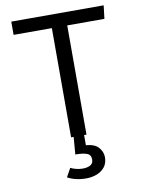

<svg xmlns="http://www.w3.org/2000/svg" viewBox="-99 -756 798 1063"><g transform="rotate(-10 300.0 -224.5)"><path d="M341.5 -614V0H255V-614H40V-688.5H559.5L550.5 -614ZM348.5 140.5Q348.5 113.5 325.2 105.5Q302 97.5 261.5 97.5L270.5 -16H328V57Q377.5 61 399 85.8Q420.5 110.5 420.5 140.5Q420.5 173.5 403.5 195.2Q386.5 217 358.8 227.8Q331 238.5 298.5 238.5Q268.5 238.5 241 232Q213.5 225.5 194 214L221 165.5Q235 173 253.5 177.2Q272 181.5 288.5 181.5Q315 181.5 331.8 172.2Q348.5 163 348.5 140.5Z"/></g></svg>

Font: Fast_Mono
Style: Regular
Weight: 400
Monospace: yes
Designer: Carrois Corporate, Edenspiekermann AG, Nikita Prokopov
Foundry: Carrois Corporate, Edenspiekermann AG, Nikita Prokopov
Version: Version 5.002